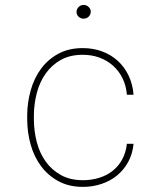

<svg xmlns="http://www.w3.org/2000/svg" viewBox="-20 -728 640 758"><path d="M307.6 -16.6Q341.3 -16.6 371.3 -25.9Q401.4 -35.2 424.6 -53.5Q447.8 -71.8 462.4 -98.6Q477.1 -125.5 481 -160.2H507.3Q503.4 -120.6 486.3 -89.1Q469.2 -57.6 442.6 -35.6Q416 -13.7 381.1 -2Q346.2 9.8 307.6 9.8Q252 9.8 210.7 -12.7Q169.4 -35.2 142.1 -72Q114.7 -108.9 101.3 -156.2Q87.9 -203.6 87.4 -253.9V-274.4Q87.9 -324.2 101.3 -371.8Q114.7 -419.4 141.8 -456.3Q168.9 -493.2 210 -515.6Q251 -538.1 306.6 -538.1Q348.1 -538.1 383.5 -524.9Q418.9 -511.7 445.3 -487.5Q471.7 -463.4 487.8 -429.4Q503.9 -395.5 507.3 -354H481Q478 -389.6 463.9 -418.7Q449.7 -447.8 426.5 -468.5Q403.3 -489.3 372.8 -500.5Q342.3 -511.7 306.6 -511.7Q256.3 -511.7 220.2 -491.5Q184.1 -471.2 160.4 -437.7Q136.7 -404.3 125.5 -361.6Q114.3 -318.8 113.8 -274.4V-253.9Q114.3 -208.5 125.5 -166Q136.7 -123.5 160.4 -90.3Q184.1 -57.1 220.5 -36.9Q256.8 -16.6 307.6 -16.6ZM282.2 -681.2Q282.2 -691.9 290.3 -700.2Q298.3 -708.5 310.1 -708.5Q321.8 -708.5 330.1 -700.4Q338.4 -692.4 338.4 -681.2Q337.9 -669.9 329.8 -662.1Q321.8 -654.3 310.1 -654.3Q298.3 -654.3 290.3 -662.1Q282.2 -669.9 282.2 -681.2Z"/></svg>

Font: Roboto Mono Thin
Style: Regular
Weight: 250
Designer: Google
Version: Version 2.000985; 2015; ttfautohint (v1.3)